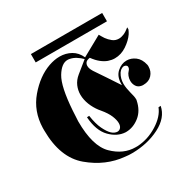

<svg xmlns="http://www.w3.org/2000/svg" viewBox="-183 -999 1161 1176"><g transform="rotate(-30 397.5 -411.0)"><path d="M465 -646 606 -724Q610 -716 615.5 -707.5Q621 -699 627 -689Q640 -671 658.5 -656Q677 -641 702 -641Q719 -641 738 -649Q757 -657 780 -676V-661Q777 -654 773.5 -647Q770 -640 766 -634Q744 -602 704.5 -575.5Q665 -549 620 -549Q609 -549 598 -551Q587 -553 575 -557Q553 -565 531 -582.5Q509 -600 488 -629Q466 -626 458 -616Q450 -606 450 -593Q450 -590 450.5 -587Q451 -584 451 -582Q453 -573 457 -564.5Q461 -556 465 -550Q488 -515 516.5 -473.5Q545 -432 575 -385V-394Q575 -446 606 -474Q637 -502 674 -502Q706 -502 734 -481Q762 -460 772 -416Q773 -412 773 -409V-403Q773 -369 751 -345Q729 -321 691 -321H684Q681 -321 677 -322Q654 -326 643 -343.5Q632 -361 632 -382Q632 -399 638 -414.5Q644 -430 654 -440Q659 -445 661.5 -450.5Q664 -456 664 -461Q665 -469 658.5 -474.5Q652 -480 643 -480Q638 -480 632.5 -478Q627 -476 621 -472Q617 -469 613.5 -465Q610 -461 606 -456Q596 -440 591.5 -422.5Q587 -405 587 -388Q587 -371 590 -354Q593 -337 597 -321Q601 -306 604 -292.5Q607 -279 607 -268V-263Q607 -261 606 -259Q593 -194 549.5 -159.5Q506 -125 456 -124H450Q393 -127 345.5 -175.5Q298 -224 291 -322L307 -323Q316 -262 334 -224.5Q352 -187 371 -169Q381 -160 391 -156Q401 -152 409 -152Q423 -152 432.5 -163Q442 -174 442 -194Q442 -216 429.5 -246.5Q417 -277 386 -314Q363 -340 346.5 -374Q330 -408 326 -443Q326 -448 325.5 -452.5Q325 -457 325 -462Q325 -493 337.5 -522Q350 -551 378 -574L457 -638Q440 -655 420 -667.5Q400 -680 380 -684Q376 -685 372 -685.5Q368 -686 364 -686Q321 -687 284 -626Q247 -565 236 -401L234 -363Q233 -344 232 -327Q232 -152 302 -83Q372 -14 458 -14H473Q548 -19 614 -60.5Q680 -102 701 -156L717 -157Q702 -81 616 -37.5Q530 6 423 7Q411 7 398.5 6.5Q386 6 373 4Q242 -8 133.5 -99Q25 -190 24 -382V-401Q27 -517 98 -600.5Q169 -684 254 -714Q274 -721 293 -724.5Q312 -728 331 -728Q374 -728 410 -708Q446 -688 465 -645ZM187 -829H691V-770H187Z"/></g></svg>

Font: Fette UNZ Fraktur
Style: Regular
Weight: 900
Foundry: UNZ1 Extensions by Catfonts.de
Version: Version 0.000 2012 initial release